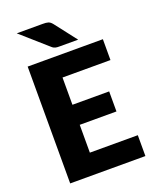

<svg xmlns="http://www.w3.org/2000/svg" viewBox="-168 -1029 909 1125"><g transform="rotate(-20 286.5 -467.0)"><path d="M240.5 -598.5V-428.5H469.5V-303.5H240.5V-130H539.5V0H70.5V-728.5H539.5V-598.5ZM238 -933.5Q249.5 -933.5 258 -932.8Q266.5 -932 273.2 -929.8Q280 -927.5 285.8 -923Q291.5 -918.5 298 -910.5L402.5 -775.5H289.5Q280.5 -775.5 274 -775.8Q267.5 -776 261.8 -777.5Q256 -779 250.8 -781.8Q245.5 -784.5 239.5 -790L77 -933.5Z"/></g></svg>

Font: Lato
Style: Regular
Weight: 900
Designer: Lukasz Dziedzic with Adam Twardoch and Botio Nikoltchev
Foundry: tyPoland Lukasz Dziedzic
Version: Version 2.010; 2014-09-01; http://www.latofonts.com/; ttfaut